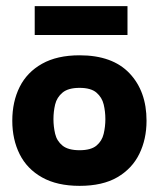

<svg xmlns="http://www.w3.org/2000/svg" viewBox="-20 -595 527 625"><path d="M239 10Q166 10 117 -17.5Q68 -45 44 -93Q20 -141 20 -202Q20 -264 44 -312Q68 -360 117 -387.5Q166 -415 239 -415Q346 -415 401.5 -356.5Q457 -298 457 -202Q457 -142 433.5 -94Q410 -46 362 -18Q314 10 239 10ZM239 -106Q276 -106 294 -121Q312 -136 317.5 -159.5Q323 -183 323 -207Q323 -232 317.5 -255Q312 -278 294 -293.5Q276 -309 239 -309Q202 -309 183.5 -293.5Q165 -278 159.5 -255Q154 -232 154 -207Q154 -183 159.5 -159.5Q165 -136 183.5 -121Q202 -106 239 -106ZM93 -481V-575H395V-481Z"/></svg>

Font: Darker Grotesque Light Black
Style: Regular
Weight: 900
Version: Version 1.000;gftools[0.9.28]